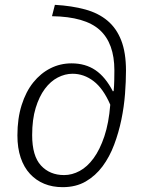

<svg xmlns="http://www.w3.org/2000/svg" viewBox="-20 -763 604 794"><path d="M207 -743Q277 -739 332 -724Q387 -709 424.5 -677.5Q462 -646 481.5 -595.5Q501 -545 501 -471Q501 -427 497 -374.5Q493 -322 482 -268.5Q471 -215 452 -164.5Q433 -114 404 -75Q375 -36 334.5 -12.5Q294 11 239 11Q197 11 163 -3Q129 -17 104 -44Q79 -71 65.5 -111Q52 -151 52 -203Q52 -273 69.5 -328.5Q87 -384 117.5 -422Q148 -460 188.5 -480.5Q229 -501 276 -501Q333 -501 374.5 -473Q416 -445 447 -385L450 -387Q452 -406 452.5 -431Q453 -456 453 -472Q453 -584 392.5 -639Q332 -694 195 -696ZM245 -39Q278 -39 309.5 -56Q341 -73 367 -108.5Q393 -144 411.5 -199Q430 -254 436 -330Q407 -397 367 -427.5Q327 -458 280 -458Q249 -458 219 -442.5Q189 -427 165.5 -395.5Q142 -364 127.5 -316.5Q113 -269 113 -204Q113 -118 149.5 -78.5Q186 -39 245 -39Z"/></svg>

Font: Glekhifnjqigglhiwekvrgaqftz
Style: Regular
Weight: 300
Italic angle: -8°
Designer: Carrois Corporate & Edenspiekermann
Foundry: Carrois Corporate GbR & Edenspiekermann AG
Version: Version 2.001